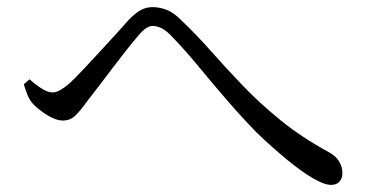

<svg xmlns="http://www.w3.org/2000/svg" viewBox="-20 -613 1040 540"><path d="M47 -376 63 -390Q81 -374 98 -363.5Q115 -353 128 -353Q138 -353 150 -360Q162 -367 176 -379Q194 -396 216 -419.5Q238 -443 262 -469Q286 -495 307 -518Q328 -541 342 -557Q358 -574 374 -583.5Q390 -593 409 -593Q429 -593 449.5 -585Q470 -577 493 -553Q533 -515 574.5 -468Q616 -421 663.5 -371.5Q711 -322 769.5 -274.5Q828 -227 903 -186Q924 -175 933.5 -159.5Q943 -144 943 -126Q943 -112 935 -102.5Q927 -93 911 -93Q892 -93 859.5 -112Q827 -131 786.5 -164.5Q746 -198 703 -239Q661 -282 619.5 -330Q578 -378 538.5 -426Q499 -474 459 -515Q445 -529 432.5 -534.5Q420 -540 409 -540Q400 -540 390.5 -533.5Q381 -527 370 -514Q357 -499 337.5 -474.5Q318 -450 298 -423.5Q278 -397 258.5 -371.5Q239 -346 225 -328Q207 -303 192.5 -288.5Q178 -274 157 -274Q137 -274 111.5 -290Q86 -306 70 -324Q62 -334 56.5 -348Q51 -362 47 -376Z"/></svg>

Font: Early Summer Mincho
Style: Regular
Weight: 400
Designer: GuiWonder
Version: Version 1.002